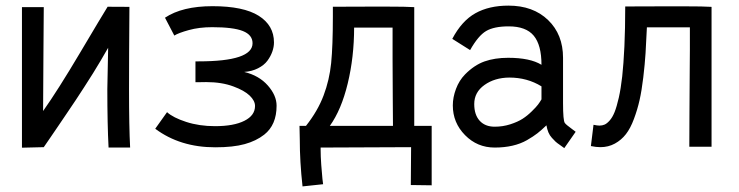

<svg xmlns="http://www.w3.org/2000/svg" viewBox="-20 -522 2628 683"><path d="M362.8 -498 440.4 -497.6Q439 -317.9 439 -204.6Q439 -70.8 442.9 2.9H366.2Q361.8 -80.6 361.8 -204.6Q361.8 -204.6 364.7 -352.1Q353 -331.1 338.1 -306.2Q323.2 -281.2 311 -261.5Q298.8 -241.7 279.3 -211.7Q259.8 -181.6 249.8 -166.5Q239.7 -151.4 217.3 -118.2Q194.8 -85 189 -76.4Q183.1 -67.9 159.9 -33.7Q136.7 0.5 135.7 1.5L58.1 3.4V-496.6H135.7Q135.7 -470.2 134.5 -331.8Q133.3 -193.4 133.3 -127Q185.5 -200.7 264.9 -334.5Q344.2 -468.3 362.8 -498Z M532.2 -64 574.2 -123Q595.7 -103.5 642.1 -88.4Q688.5 -73.2 745.1 -73.2Q811.5 -73.2 849.4 -92.3Q887.2 -111.3 887.2 -145Q887.2 -163.6 868.2 -181.9Q849.1 -200.2 810.5 -214.4Q769 -230 713.4 -230Q707 -230 694.3 -229.7Q681.6 -229.5 675.3 -229.5V-303.7H684.1H686.5Q878.4 -303.7 878.4 -368.2Q878.4 -397.9 844 -411.6Q809.6 -425.3 734.9 -425.3Q688.5 -425.3 651.6 -415Q614.7 -404.8 600.1 -395.5L566.9 -459Q628.4 -500 735.8 -500Q846.2 -500 900.4 -465.8Q954.6 -431.6 954.6 -371.1Q954.6 -355 948.7 -338.4Q942.9 -321.8 931.2 -305.9Q919.4 -290 897.9 -279.1Q876.5 -268.1 848.6 -266.1Q901.4 -253.4 932.6 -218Q963.9 -182.6 963.9 -146Q963.9 -77.6 919.9 -43Q891.1 -20.5 850.3 -9.3Q809.6 2 745.6 2Q620.6 2 532.2 -64Z M1376.5 -398.4V-423.8H1239.7Q1239.7 -319.3 1217 -225.3Q1194.3 -131.3 1153.3 -74.2H1377.9Q1377.9 -86.9 1377.2 -170.9Q1376.5 -254.9 1376.5 -310.5ZM1515.6 137.2 1441.4 136.2 1442.4 1.5 1120.6 2.9V10.7Q1120.6 34.2 1122.8 64.7Q1125 95.2 1127 114.3L1129.4 133.3L1056.2 141.1Q1046.4 53.2 1046.4 -26.4Q1046.4 -43.9 1045.4 -74.2H1068.4Q1110.4 -127.4 1131.1 -182.4Q1151.9 -237.3 1158 -297.6Q1164.1 -357.9 1164.1 -463.9V-498L1306.2 -498.5H1354Q1426.3 -498.5 1453.6 -496.6V-74.2H1515.6Z M1667 -151.9Q1667 -113.8 1686.3 -92.5Q1705.6 -71.3 1739.7 -71.3Q1768.6 -71.3 1795.2 -79.8Q1821.8 -88.4 1838.9 -99.4Q1856 -110.4 1871.8 -126Q1887.7 -141.6 1894 -150.1Q1900.4 -158.7 1906.2 -168.5V-214.8Q1855.5 -246.1 1791.5 -246.1Q1739.7 -245.6 1703.4 -219.7Q1667 -193.8 1667 -151.9ZM1982.9 -155.3Q1982.9 -92.8 1989.3 -84.5Q1992.2 -80.6 1998.3 -75.7Q2004.4 -70.8 2013.9 -63.7Q2023.4 -56.6 2027.8 -53.2L1987.3 4.9Q1983.9 2 1972.4 -5.9Q1960.9 -13.7 1956.1 -18.3Q1951.2 -22.9 1943.4 -31.5Q1935.5 -40 1930.9 -51Q1926.3 -62 1923.8 -76.2Q1906.2 -59.1 1891.8 -47.9Q1877.4 -36.6 1854.5 -23.4Q1831.5 -10.3 1802.7 -3.7Q1773.9 2.9 1739.7 2.9Q1677.7 2.9 1634.3 -41.3Q1590.8 -85.4 1590.8 -147Q1590.8 -175.8 1602.1 -205.8Q1613.3 -235.8 1634.3 -257.3Q1667 -290.5 1703.6 -303.5Q1740.2 -316.4 1787.6 -316.4Q1865.7 -316.4 1906.2 -291.5Q1906.2 -361.8 1878.7 -395Q1851.1 -428.2 1789.6 -428.2Q1737.3 -428.2 1709.2 -411.6Q1681.2 -395 1652.3 -343.8L1588.9 -383.8Q1622.6 -447.8 1671.1 -474.9Q1719.7 -502 1788.6 -502Q1876.5 -502 1929.7 -450.7Q1982.9 -399.4 1982.9 -316.4Z M2082 -2.4 2091.3 -78.1Q2105 -75.2 2112.3 -75.2Q2122.6 -75.2 2130.9 -78.9Q2139.2 -82.5 2148.9 -93.5Q2158.7 -104.5 2166.3 -123.3Q2173.8 -142.1 2181.2 -174.3Q2188.5 -206.5 2193.4 -250.2Q2198.2 -293.9 2201.2 -357.2Q2204.1 -420.4 2204.1 -499L2353.5 -499.5H2411.6Q2483.9 -499.5 2511.2 -497.6V0H2432.1Q2432.1 -26.4 2432.6 -121.3Q2433.1 -216.3 2433.6 -281.2L2434.1 -346.2V-424.8H2281.2Q2278.8 -371.6 2276.4 -332.5Q2273.9 -293.5 2268.3 -246.3Q2262.7 -199.2 2255.1 -165.8Q2247.6 -132.3 2235.1 -98.9Q2222.7 -65.4 2206.5 -44.7Q2190.4 -23.9 2167.2 -11.2Q2144 1.5 2115.7 1.5Q2100.6 1.5 2082 -2.4Z"/></svg>

Font: FantasqueSansM Nerd Font
Style: Regular
Weight: 400
Monospace: yes
Designer: Jany Belluz
Version: Version 1.8.0 ; ttfautohint (v1.8.2);Nerd Fonts 3.4.0